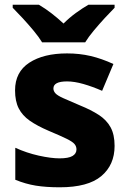

<svg xmlns="http://www.w3.org/2000/svg" viewBox="-20 -879 546 816"><path d="M467 -259Q467 -178 410.5 -130.5Q354 -83 234 -83Q176 -83 132.5 -90Q89 -97 45 -115V-251Q93 -229 145 -217.5Q197 -206 233 -206Q271 -206 288 -216Q305 -226 305 -244Q305 -257 296.5 -267Q288 -277 262.5 -289.5Q237 -302 187 -323Q138 -344 106.5 -366Q75 -388 59.5 -418.5Q44 -449 44 -495Q44 -573 104.5 -612.5Q165 -652 265 -652Q318 -652 365 -641Q412 -630 462 -607L414 -493Q373 -511 334.5 -522Q296 -533 265 -533Q207 -533 207 -503Q207 -492 215.5 -482.5Q224 -473 248.5 -462Q273 -451 320 -431Q367 -412 400 -390.5Q433 -369 450 -338Q467 -307 467 -259ZM159 -699Q145 -722 122.5 -749Q100 -776 76.5 -801.5Q53 -827 34 -846V-859H145Q172 -843 197.5 -823.5Q223 -804 250 -779Q275 -804 302.5 -824Q330 -844 356 -859H467V-846Q449 -828 425.5 -802.5Q402 -777 379 -749.5Q356 -722 342 -699Z"/></svg>

Font: Noto Sans Telugu UI ExtraBold
Style: Regular
Weight: 800
Designer: Jelle Bosma - Monotype Design Team
Foundry: Monotype Imaging Inc.
Version: Version 2.005; ttfautohint (v1.8.4.7-5d5b)